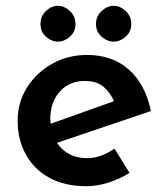

<svg xmlns="http://www.w3.org/2000/svg" viewBox="-20 -633 574 664"><path d="M279 11Q204 11 151 -18Q98 -47 69.5 -98.5Q41 -150 41 -216Q41 -279 73.5 -330.5Q106 -382 160.5 -412.5Q215 -443 281 -443Q369 -443 426 -392Q483 -341 502 -249L177 -139Q213 -86 281 -86Q307 -86 330.5 -95Q354 -104 376 -119L428 -35Q394 -14 355 -1.5Q316 11 279 11ZM155 -205 374 -283Q363 -311 339 -332Q315 -353 273 -353Q220 -353 187 -316.5Q154 -280 154 -222Q154 -214 155 -205ZM312 -550Q312 -577 331.5 -595Q351 -613 374 -613Q395 -613 414.5 -595Q434 -577 434 -550Q434 -523 414.5 -506Q395 -489 374 -489Q351 -489 331.5 -506Q312 -523 312 -550ZM120 -550Q120 -577 139 -595Q158 -613 181 -613Q202 -613 221.5 -595Q241 -577 241 -550Q241 -523 221.5 -506Q202 -489 181 -489Q158 -489 139 -506Q120 -523 120 -550Z"/></svg>

Font: Reem Kufi Medium
Style: Regular
Weight: 500
Designer: Khaled Hosny
Version: Version 1.001